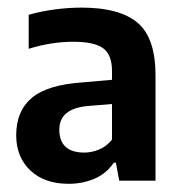

<svg xmlns="http://www.w3.org/2000/svg" viewBox="-20 -768 462 492"><path d="M156 -297Q94 -297 57.8 -331.2Q21.5 -365.5 21.5 -421.5Q21.5 -483.5 61.5 -517.2Q101.5 -551 193 -557L267 -563.5V-586Q267 -627.5 244.5 -644.2Q222 -661 167.5 -661Q112 -661 53.5 -643V-730Q84.5 -739 120.2 -743.8Q156 -748.5 189 -748.5Q286 -748.5 332.2 -710Q378.5 -671.5 378.5 -574.5V-305H285.5L277 -351H271.5Q252.5 -323 222 -310Q191.5 -297 156 -297ZM132 -436Q132 -377 196.5 -377Q214 -377 233 -384.5Q252 -392 267 -410V-501.5L207 -496.5Q132 -490.5 132 -436Z"/></svg>

Font: Encode Sans Semi Condensed SemiBold
Style: Regular
Weight: 600
Width: 4
Designer: Multiple Designers
Foundry: Impallari Type
Version: Version 3.000; ttfautohint (v1.8.3) -l 8 -r 50 -G 200 -x 14 